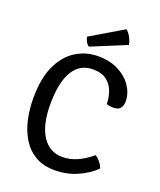

<svg xmlns="http://www.w3.org/2000/svg" viewBox="-163 -1000 930 1115"><g transform="rotate(20 301.5 -443.0)"><path d="M464 -451.5Q464 -489 451.2 -526.5Q438.5 -564 407.2 -589Q376 -614 321 -614Q240 -614 198 -543.8Q156 -473.5 156 -338Q156 -212 201 -143.2Q246 -74.5 325.5 -74.5Q371.5 -74.5 416 -94Q460.5 -113.5 505 -151Q521.5 -140.5 536 -122.2Q550.5 -104 555.5 -86.5Q514.5 -45 449.8 -16Q385 13 309 13Q238 13 188.8 -16.5Q139.5 -46 109 -96Q78.5 -146 64.8 -208.8Q51 -271.5 51 -338.5Q51 -462.5 88.5 -541.5Q126 -620.5 187.8 -658.2Q249.5 -696 322.5 -696Q396.5 -696 450 -668.2Q503.5 -640.5 532.8 -596.2Q562 -552 562 -502.5Q562 -477.5 549.2 -461.2Q536.5 -445 505.5 -445Q494 -445 484.8 -446.5Q475.5 -448 464 -451.5ZM422.5 -899Q437.5 -888.5 450.5 -865.2Q463.5 -842 467 -818L252 -729.5Q240 -737 232 -752.2Q224 -767.5 222.5 -780.5Z"/></g></svg>

Font: Signika Negative SC
Style: Regular
Weight: 400
Designer: Anna Giedryś
Foundry: Anna Giedryś
Version: Version 2.000; ttfautohint (v1.8.3) -l 8 -r 50 -G 200 -x 9 -